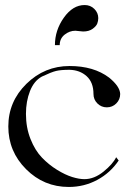

<svg xmlns="http://www.w3.org/2000/svg" viewBox="-20 -742 514 762"><path d="M217 -563H198Q198 -622 233.5 -672Q269 -722 316 -722Q339 -722 354.5 -706.5Q370 -691 370 -670Q370 -659 366 -648.5Q362 -638 347.5 -627.5Q333 -617 310 -617Q305 -617 294 -618.5Q283 -620 279 -620Q256 -620 236.5 -604.5Q217 -589 217 -563ZM256 -480Q352 -480 413 -434Q456 -399 457 -369Q457 -347 441.5 -331.5Q426 -316 404 -316Q382 -316 366.5 -331.5Q351 -347 351 -369Q351 -415 324 -439.5Q297 -464 256 -465Q222 -465 203 -460.5Q184 -456 146 -438Q115 -421 99 -380.5Q83 -340 83 -290Q83 -236 101 -190.5Q119 -145 146.5 -116.5Q174 -88 206.5 -68Q239 -48 266.5 -39.5Q294 -31 315 -31Q354 -31 391 -61Q428 -91 441 -118L451 -105Q418 -56 366 -28Q314 0 253 0Q154 0 83.5 -70.5Q13 -141 13 -240Q13 -339 85 -409.5Q157 -480 256 -480Z"/></svg>

Font: kawoszeh
Style: Medium
Weight: 500
Version: Version 000.030